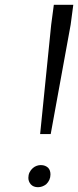

<svg xmlns="http://www.w3.org/2000/svg" viewBox="-20 -770 325 799"><path d="M274 -667 191 -212H147L193 -667L204 -750H285ZM117 -71Q132 -83 150 -83Q169 -83 181 -71Q190 -61 190 -44Q190 -20 172 -3Q156 9 138 9Q119 9 108 -3Q98 -15 98 -30Q98 -54 117 -71Z"/></svg>

Font: Arsenal SC
Style: Italic
Weight: 400
Italic angle: -9.10001°
Designer: Andrij Shevchenko
Foundry: Stairsfor
Version: Version 2.001; ttfautohint (v1.8.4.7-5d5b)